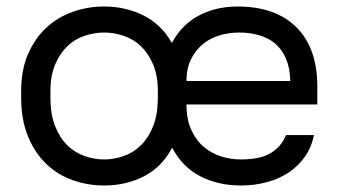

<svg xmlns="http://www.w3.org/2000/svg" viewBox="-20 -560 1040 590"><path d="M300 10Q249 10 203 -6.5Q157 -23 122 -56.5Q87 -90 66 -141Q45 -192 45 -260V-280Q45 -345 66 -393.5Q87 -442 122 -474.5Q157 -507 203 -523.5Q249 -540 300 -540Q366 -540 421 -512.5Q476 -485 508 -428Q539 -485 591.5 -512.5Q644 -540 710 -540Q827 -540 891 -476Q955 -412 955 -295V-239H553Q553 -193 568 -160.5Q583 -128 607 -108Q631 -88 660.5 -79Q690 -70 720 -70Q780 -70 812.5 -90Q845 -110 859 -145H945Q937 -107 916.5 -78Q896 -49 866.5 -29.5Q837 -10 799.5 0Q762 10 720 10Q651 10 596 -18Q541 -46 509 -106Q477 -46 422 -18Q367 10 300 10ZM300 -70Q330 -70 360 -80.5Q390 -91 413 -113.5Q436 -136 450.5 -172Q465 -208 465 -260V-280Q465 -328 450.5 -362Q436 -396 413 -418Q390 -440 360 -450Q330 -460 300 -460Q270 -460 240 -450Q210 -440 187 -418Q164 -396 149.5 -362Q135 -328 135 -280V-260Q135 -208 149.5 -172Q164 -136 187 -113.5Q210 -91 240 -80.5Q270 -70 300 -70ZM553 -311H872Q871 -352 858.5 -380.5Q846 -409 825 -426.5Q804 -444 775.5 -452Q747 -460 715 -460Q684 -460 655 -451.5Q626 -443 603.5 -424.5Q581 -406 567 -378Q553 -350 553 -311Z"/></svg>

Font: Golos Text VF
Style: Regular
Weight: 400
Designer: A.Korolkova, Vitaly Kuzmin
Foundry: ParaType Ltd
Version: Version 2.003